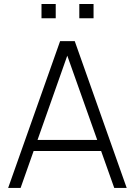

<svg xmlns="http://www.w3.org/2000/svg" viewBox="-20 -922 661 942"><path d="M20 0 274.9 -720.2H346.7L601.6 0H540.5L476.1 -181.2H145L81.1 0ZM164.1 -235.4H457L310.1 -648.9ZM183.6 -832.5V-902.3H253.4V-832.5ZM369.1 -832.5V-902.3H439V-832.5Z"/></svg>

Font: Manrope Light
Style: Regular
Weight: 300
Designer: Mikhail Sharanda
Foundry: Mikhail Sharanda
Version: Version 4.505;FEAKit 1.0